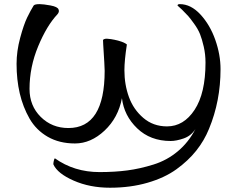

<svg xmlns="http://www.w3.org/2000/svg" viewBox="-20 -669 1096 911"><path d="M822.3 -642.6Q822.3 -649.4 833 -649.4Q885.7 -649.4 931.2 -600.1Q976.6 -550.8 1001.5 -480Q1026.4 -409.2 1026.4 -340.8Q1026.4 -189.5 971.7 -57.6Q949.2 -2 911.1 45.9Q873 93.8 816.9 134.3Q760.7 174.8 679.7 198.2Q598.6 221.7 502 221.7Q406.2 221.7 329.6 188Q252.9 154.3 233.4 111.3Q232.4 107.4 234.9 95.7Q237.3 84 240.2 82Q332 147.5 452.1 147.5Q524.4 147.5 584 139.6Q643.6 131.8 708 111.8Q772.5 91.8 823.7 48.8Q875 5.9 907.2 -56.6Q886.7 -24.4 851.6 -12.2Q816.4 0 790 0Q693.4 0 630.9 -60.1Q568.4 -120.1 558.6 -203.1Q541 -110.4 476.1 -49.3Q411.1 11.7 335.9 11.7Q261.7 11.7 206.5 -20Q151.4 -51.8 120.1 -106.4Q88.9 -161.1 73.7 -226.1Q58.6 -291 58.6 -366.2Q58.6 -425.8 75.7 -489.3Q92.8 -552.7 108.9 -585.9Q125 -619.1 139.6 -642.6Q144.5 -649.4 168 -649.4Q185.5 -649.4 219.7 -643.1Q253.9 -636.7 257.8 -624Q262.7 -613.3 252.9 -601.6Q202.1 -547.9 161.1 -449.2Q120.1 -350.6 120.1 -247.1Q120.1 -167 173.3 -114.3Q226.6 -61.5 304.7 -61.5Q476.6 -61.5 476.6 -333Q476.6 -351.6 469.7 -458Q468.8 -464.8 468.8 -479.5Q473.6 -485.4 487.3 -485.4Q491.2 -485.4 506.3 -483.4Q521.5 -481.4 545.9 -474.6Q570.3 -467.8 582 -458Q570.3 -381.8 570.3 -335.9Q570.3 -267.6 591.8 -208.5Q613.3 -149.4 660.2 -109.4Q707 -69.3 772.5 -69.3Q851.6 -69.3 903.3 -147.9Q955.1 -226.6 955.1 -372.1Q955.1 -411.1 946.8 -447.3Q938.5 -483.4 929.2 -506.8Q919.9 -530.3 900.9 -556.6Q881.8 -583 873 -592.8Q864.3 -602.5 843.8 -623Z"/></svg>

Font: Crimson Text
Style: Regular
Weight: 400
Version: Version 0.13